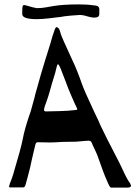

<svg xmlns="http://www.w3.org/2000/svg" viewBox="-20 -851 625 872"><path d="M219 -823Q264 -831 338 -831Q377 -831 402 -827Q422 -826 426.5 -821Q431 -816 431 -810.5Q431 -805 431 -802V-787Q431 -771 408 -771Q401 -771 392 -773Q383 -775 379 -776Q358 -783 342 -783Q320 -782 300 -780Q280 -778 273 -777Q252 -773 237 -772Q216 -770 205 -768Q171 -764 147 -764Q81 -764 81 -787V-800Q81 -816 83 -823Q84 -828 90 -828Q94 -828 112 -822.5Q130 -817 147 -814Q170 -814 191 -818Q212 -822 219 -823ZM575 -7Q575 1 557 1H485Q481 1 477 -6Q473 -13 470 -20Q467 -27 465 -32Q460 -42 446.5 -78Q433 -114 426 -135Q423 -145 414 -164.5Q405 -184 401 -192Q397 -204 393.5 -208Q390 -212 383 -212Q376 -212 365.5 -211Q355 -210 343 -209Q335 -207 293 -207Q264 -207 236 -205Q227 -204 204 -204L151 -205Q146 -205 143.5 -201Q141 -197 140 -191.5Q139 -186 138 -183L132 -158Q129 -144 124.5 -125.5Q120 -107 117 -91L106 -48L98 -19Q95 -7 92.5 -3.5Q90 0 85 0H26Q21 0 21 -4Q21 -6 25 -18Q33 -37 39 -56Q76 -180 83 -218Q92 -268 120 -347Q129 -381 137 -409Q140 -423 146 -443Q165 -513 184 -574L209 -654Q217 -685 229 -718Q235 -733 243 -725Q249 -721 252 -711Q255 -701 256 -697Q259 -685 309 -577Q329 -536 352 -470Q362 -441 407 -345Q430 -298 437 -280Q453 -245 523 -110L535 -85Q558 -34 570 -20Q575 -10 575 -7ZM331 -355Q331 -357 328 -363Q323 -372 305 -413.5Q287 -455 280 -476Q270 -500 264.5 -516Q259 -532 256 -538Q254 -543 251.5 -548Q249 -553 247 -556Q245 -559 243 -559Q240 -559 236.5 -544Q233 -529 231 -521Q213 -463 205 -433Q201 -418 193.5 -396.5Q186 -375 183 -367Q180 -357 180 -351Q180 -345 189 -345Q210 -345 253.5 -346.5Q297 -348 308 -350Q315 -351 320 -351Q325 -351 328 -352Q331 -353 331 -355Z"/></svg>

Font: Barrio
Style: Regular
Weight: 400
Designer: Pablo Cosgaya & Sergio Jimenez
Foundry: Pablo Cosgaya & Sergio Jimenez
Version: Version 1.005